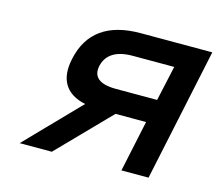

<svg xmlns="http://www.w3.org/2000/svg" viewBox="-78 -599 797 698"><g transform="rotate(15 320.0 -250.0)"><path d="M640 -500H370C248 -500 176 -448 154 -346C136 -265 167 -215 242 -199L49 0H170L358 -193H473L432 0H534ZM256 -346C266 -390 302 -413 364 -413H520L491 -281H336C274 -281 247 -303 256 -346Z"/></g></svg>

Font: LT Wave Mono Medium
Style: Italic
Weight: 500
Designer: Daniel Lyons
Version: Version 2.5 (Glyphs App)